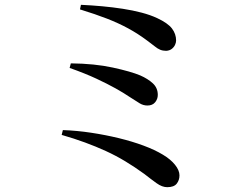

<svg xmlns="http://www.w3.org/2000/svg" viewBox="-20 -750 1040 797"><path d="M674 27Q653 27 630 10.5Q607 -6 579 -28Q539 -57 500 -80.5Q461 -104 419.5 -123Q378 -142 333 -158.5Q288 -175 236 -190L241 -210Q299 -208 358.5 -199Q418 -190 473.5 -176.5Q529 -163 576 -145.5Q623 -128 656 -108Q688 -89 706.5 -66Q725 -43 725 -22Q725 -2 713.5 12.5Q702 27 674 27ZM592 -312Q575 -312 560 -321Q545 -330 519 -347Q494 -364 460 -383Q426 -402 380 -423.5Q334 -445 269 -468L274 -487Q373 -486 448.5 -469.5Q524 -453 562 -437Q594 -423 614.5 -404Q635 -385 635 -356Q635 -339 624 -325.5Q613 -312 592 -312ZM670 -539Q656 -539 645 -543.5Q634 -548 622.5 -557.5Q611 -567 593 -580Q553 -610 512.5 -632Q472 -654 424.5 -672.5Q377 -691 312 -711L316 -730Q360 -728 404 -724Q448 -720 490 -713.5Q532 -707 568 -697.5Q604 -688 632 -675Q677 -654 694 -631.5Q711 -609 711 -582Q711 -573 706.5 -563.5Q702 -554 693 -547Q684 -540 670 -539Z"/></svg>

Font: Noto Serif TC SemiBold
Style: Regular
Weight: 600
Version: Version 2.002-H1;hotconv 1.1.0;makeotfexe 2.6.0